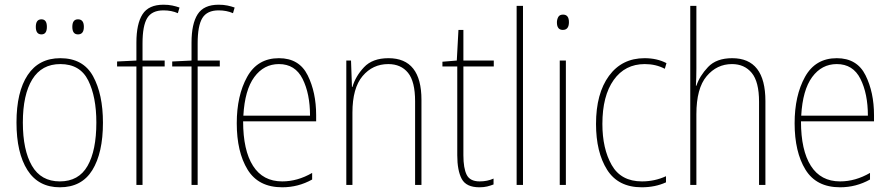

<svg xmlns="http://www.w3.org/2000/svg" viewBox="-20 -785 3782 815"><path d="M311 -639Q336 -639 336 -671Q336 -703 311 -703Q287 -703 287 -671Q287 -639 311 -639ZM156 -639Q179 -639 179 -671Q179 -703 156 -703Q132 -703 132 -671Q132 -639 156 -639ZM236 -538Q145 -538 97.5 -466.5Q50 -395 50 -265Q50 -136 96.5 -63Q143 10 234 10Q327 10 372 -63Q417 -136 417 -264Q417 -385 375 -461.5Q333 -538 236 -538ZM236 -513Q320 -513 354.5 -443.5Q389 -374 389 -265Q389 -146 351.5 -80.5Q314 -15 234 -15Q154 -15 115.5 -81.5Q77 -148 77 -265Q77 -383 117 -448Q157 -513 236 -513Z M679 -528H585V-601Q585 -676 605 -708.5Q625 -741 674 -741Q708 -741 735 -729L742 -753Q728 -758 711.5 -761.5Q695 -765 674 -765Q611 -765 585 -724.5Q559 -684 559 -604V-528L477 -524V-503H559V0H585V-503H679Z M913 -528H819V-601Q819 -676 839 -708.5Q859 -741 908 -741Q942 -741 969 -729L976 -753Q962 -758 945.5 -761.5Q929 -765 908 -765Q845 -765 819 -724.5Q793 -684 793 -604V-528L711 -524V-503H793V0H819V-503H913Z M985 -262Q985 -140 1031 -65Q1077 10 1178 10Q1246 10 1305 -23V-51Q1243 -15 1178 -15Q1096 -15 1054 -81Q1012 -147 1012 -270H1322V-296Q1322 -393 1286 -465.5Q1250 -538 1164 -538Q1073 -538 1029 -458.5Q985 -379 985 -262ZM1296 -294H1013Q1019 -403 1059.5 -458Q1100 -513 1164 -513Q1233 -513 1264.5 -450Q1296 -387 1296 -294Z M1476 -416H1474L1470 -528H1450V0H1476V-307Q1476 -411 1519 -462Q1562 -513 1628 -513Q1682 -513 1712 -476Q1742 -439 1742 -355V0H1769V-361Q1769 -538 1629 -538Q1561 -538 1525 -499.5Q1489 -461 1476 -416Z M1947 -126V-503H2076V-528H1947V-658H1926L1919 -528L1858 -523V-503H1921V-126Q1921 -61 1940 -25.5Q1959 10 2015 10Q2034 10 2048 6.5Q2062 3 2075 -2V-27Q2049 -15 2016 -15Q1975 -15 1961 -43Q1947 -71 1947 -126Z M2200 -760H2173V0H2200Z M2344 -690Q2344 -658 2369 -658Q2395 -658 2395 -691Q2395 -723 2370 -723Q2355 -723 2349.5 -712.5Q2344 -702 2344 -690ZM2356 -528V0H2382V-528Z M2807 -11V-37Q2759 -15 2705 -15Q2616 -15 2576.5 -84.5Q2537 -154 2537 -259Q2537 -378 2585 -445.5Q2633 -513 2717 -513Q2764 -513 2802 -493L2809 -517Q2769 -538 2716 -538Q2620 -538 2565 -463Q2510 -388 2510 -259Q2510 -139 2557 -64.5Q2604 10 2704 10Q2761 10 2807 -11Z M2910 -760V0H2936V-300Q2936 -410 2979.5 -461.5Q3023 -513 3087 -513Q3140 -513 3171 -475.5Q3202 -438 3202 -353V0H3229V-356Q3229 -538 3088 -538Q3021 -538 2985.5 -500.5Q2950 -463 2936 -421H2934Q2936 -455 2936 -494V-760Z M3353 -262Q3353 -140 3399 -65Q3445 10 3546 10Q3614 10 3673 -23V-51Q3611 -15 3546 -15Q3464 -15 3422 -81Q3380 -147 3380 -270H3690V-296Q3690 -393 3654 -465.5Q3618 -538 3532 -538Q3441 -538 3397 -458.5Q3353 -379 3353 -262ZM3664 -294H3381Q3387 -403 3427.5 -458Q3468 -513 3532 -513Q3601 -513 3632.5 -450Q3664 -387 3664 -294Z"/></svg>

Font: Noto Sans Display SemiCondensed Thin
Style: Regular
Weight: 250
Width: 4
Designer: Monotype Design team
Foundry: Monotype Imaging Inc.
Version: 1.000